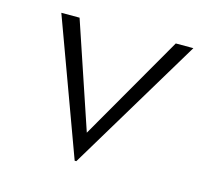

<svg xmlns="http://www.w3.org/2000/svg" viewBox="-69 -467 594 559"><g transform="rotate(15 227.5 -188.0)"><path d="M449 -391 205 15H200L51 -391H106L213 -73L396 -391Z"/></g></svg>

Font: Josefin Sans Light
Style: Italic
Weight: 300
Italic angle: -7°
Designer: Santiago Orozco
Foundry: Typemade
Version: Version 2.000